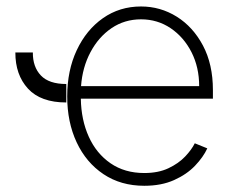

<svg xmlns="http://www.w3.org/2000/svg" viewBox="-20 -574 741 605"><path d="M434.7 11.4Q360.8 11.4 306.1 -25.2Q251.4 -61.8 221.6 -125.4Q191.8 -188.9 191.8 -270.2Q191.8 -351.9 221.8 -415.8Q251.8 -479.8 304.3 -516.7Q356.9 -553.6 424.4 -553.6Q485.4 -553.6 536.9 -521.5Q588.4 -489.3 619.7 -430.2Q650.9 -371.1 650.9 -290.1V-263.1H234.7Q235.8 -196 259.8 -143.1Q283.7 -90.2 328.3 -59.5Q372.9 -28.8 434.7 -28.8Q479 -28.8 510.8 -43.9Q542.6 -58.9 563.2 -80.6Q583.8 -102.3 593.8 -122.5L633.2 -106.5Q620.7 -79.2 594.6 -51.8Q568.5 -24.5 528.6 -6.6Q488.6 11.4 434.7 11.4ZM235.4 -302.6H607.6Q607.6 -361.9 583.5 -409.4Q559.3 -457 517.8 -485.1Q476.2 -513.1 424.4 -513.1Q372.5 -513.1 331.5 -485.3Q290.5 -457.4 265.1 -409.6Q239.7 -361.9 235.4 -302.6ZM28.4 -408.7H83.5Q83.1 -363.3 108.7 -336.3Q134.2 -309.3 188.9 -309.3V-251.1Q108.3 -251.1 68.2 -294.7Q28.1 -338.4 28.4 -408.7Z"/></svg>

Font: Inter UI Extra Light
Style: Regular
Weight: 200
Designer: Rasmus Andersson
Foundry: rsms
Version: 3.2;8d6f07862